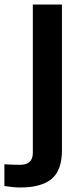

<svg xmlns="http://www.w3.org/2000/svg" viewBox="-100 -620 340 851"><path d="M-10.5 211Q-27 211 -45.5 209Q-64 207 -80.5 204.5V108Q-67.5 109 -46.5 109.8Q-25.5 110.5 -11 110.5Q45.5 110.5 45.5 57V-600H174.5V47Q174.5 134.5 129 172.8Q83.5 211 -10.5 211Z"/></svg>

Font: Big Shoulders Stencil Display ExtraBold
Style: Regular
Weight: 800
Designer: Patric King
Foundry: XO Type Co
Version: Version 1.000